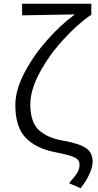

<svg xmlns="http://www.w3.org/2000/svg" viewBox="-20 -804 526 1026"><path d="M405 77Q405 59 395 48.5Q385 38 357.5 29Q330 20 274 9Q174 -10 118 -67Q62 -124 62 -243Q62 -323 111 -416Q160 -509 233.5 -591.5Q307 -674 380 -727Q345 -727 323 -726Q140 -723 98 -722V-784H468V-722H462Q390 -671 315 -588.5Q240 -506 191 -414Q142 -322 142 -246Q142 -152 187 -109.5Q232 -67 319 -52Q403 -37 439 -13Q475 11 475 61Q475 87 459 123.5Q443 160 411 202L349 175Q383 136 394 117Q405 98 405 77Z"/></svg>

Font: Nebula Sans Book
Style: Regular
Weight: 400
Designer: Paul D. Hunt for Adobe (as Source Sans)
Foundry: Nebula Entertainment & Broadcasting LLC
Version: Version 1.010